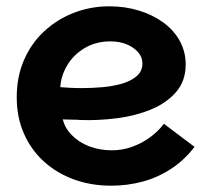

<svg xmlns="http://www.w3.org/2000/svg" viewBox="-20 -581 659 608"><path d="M332 7Q268 7 213.5 -13Q159 -33 118.5 -70Q78 -107 55.5 -158.5Q33 -210 33 -273Q33 -338 56 -391Q79 -444 120 -482Q161 -520 214 -540.5Q267 -561 326 -561Q376 -561 420 -547.5Q464 -534 497.5 -509.5Q531 -485 549.5 -451Q568 -417 568 -377Q568 -325 538 -290Q508 -255 458.5 -234.5Q409 -214 350 -206.5Q291 -199 234 -201Q225 -202 213 -202Q201 -202 191.5 -202.5Q182 -203 179 -203Q185 -176 207.5 -153Q230 -130 263 -117.5Q296 -105 334 -105Q367 -105 398 -116Q429 -127 455.5 -146.5Q482 -166 499 -189L596 -116Q564 -74 522 -46.5Q480 -19 432 -6Q384 7 332 7ZM239 -302Q272 -302 305.5 -305Q339 -308 367.5 -316.5Q396 -325 413.5 -340.5Q431 -356 431 -380Q431 -400 417.5 -415.5Q404 -431 381.5 -440.5Q359 -450 330 -450Q284 -450 248.5 -429Q213 -408 193 -374.5Q173 -341 171 -305Q183 -304 201 -303Q219 -302 239 -302Z"/></svg>

Font: Parkinsans SemiBold
Style: Regular
Weight: 600
Designer: Red Stone, Indian Type Foundry
Foundry: Indian Type Foundry
Version: Version 1.000